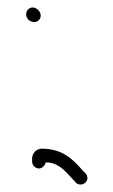

<svg xmlns="http://www.w3.org/2000/svg" viewBox="-20 -472 303 514"><path d="M50 -433.5C50 -422.5 59.8 -413 71 -413C81.3 -413 89 -420.3 89 -430.5C89 -441.5 77.9 -452 67.5 -452C57.6 -452 50 -443.4 50 -433.5ZM102 -37H109C141.7 -33.7 157.2 -9.8 175 8L183 17C186.3 20.3 190.5 22 195.5 22C205.4 22 214 14.4 214 4.5C214 -0.5 212.3 -4.7 209 -8L201 -16C174.8 -46 147.3 -74 91 -74C77.4 -74 66 -60.9 66 -48V-39C66 -29.8 74.8 -21 84 -21C93.3 -21 100.7 -29.1 102 -37Z"/></svg>

Font: HoneyBee
Style: Lit
Weight: 300
Foundry: Cannot Into Space Fonts
Version: Version 0.89